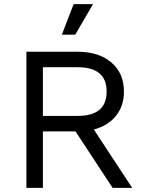

<svg xmlns="http://www.w3.org/2000/svg" viewBox="-20 -911 705 931"><path d="M431 -891 345 -743H280L337 -891ZM526 0 346 -274H188V0H108V-660H358Q459 -660 520 -608Q581 -556 581 -467Q581 -397 542 -349Q503 -301 435 -283L621 0ZM188 -585V-349H357Q497 -349 497 -467Q497 -585 357 -585Z"/></svg>

Font: Work Sans
Style: Regular
Weight: 400
Designer: Wei Huang
Foundry: Wei Huang
Version: Version 1.032;PS 001.032;hotconv 1.0.70;makeotf.lib2.5.58329